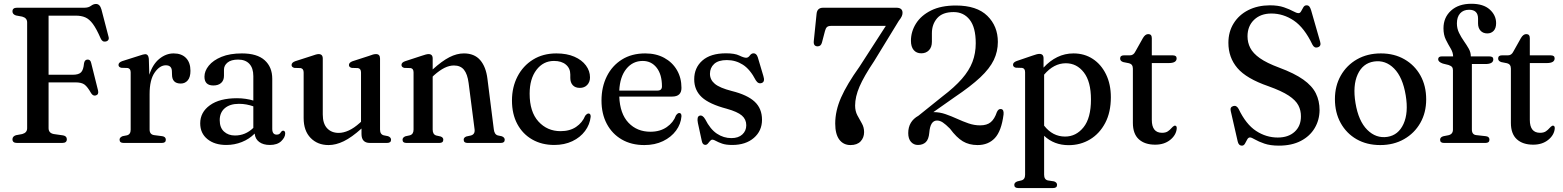

<svg xmlns="http://www.w3.org/2000/svg" viewBox="-20 -740 8090 994"><path d="M417 -700Q438 -700 451 -709.8Q464 -719.5 477 -719.5Q497 -719.5 505 -691.5L542 -549.5Q545 -539.5 540.5 -533Q536 -526.5 527 -525Q509.5 -521.5 501 -541.5Q479.5 -591 460.8 -616.2Q442 -641.5 421.2 -650.2Q400.5 -659 373 -659H231.5V-353H356.5Q387.5 -353 399.8 -365.8Q412 -378.5 415 -412Q418 -430.5 432 -431.5Q448 -433 452 -414L487.5 -272Q492.5 -251 476.5 -246Q461.5 -241.5 451.5 -258Q433.5 -290 418 -301.8Q402.5 -313.5 371.5 -313.5H231.5V-76.5Q231.5 -51 258.5 -46L307.5 -39Q326 -35 326 -19Q326 0 302.5 0H68Q44.5 0 44.5 -19Q44.5 -34 62.5 -40L95 -46Q120.5 -53 120.5 -76V-624Q120.5 -647 95 -654L62.5 -660Q44.5 -666 44.5 -681Q44.5 -700 68 -700Z M750.5 -435.5 753 -353Q770.5 -407.5 805 -435.5Q839.5 -463.5 879 -463.5Q920 -463.5 943 -439.8Q966 -416 966 -373.5Q966 -340.5 952 -324Q938 -307.5 916 -307.5Q870.5 -307.5 870.5 -354L870 -369.5Q870 -402 838.5 -402Q807 -402 780.8 -364.5Q754.5 -327 754.5 -253V-69.5Q754.5 -44 777.5 -40.5L820 -35Q838.5 -32 838.5 -16.5Q838.5 0 818 0H619.5Q599 0 599 -17Q599 -28.5 614.5 -35L637.5 -39.5Q656.5 -44.5 656.5 -68.5V-365Q656.5 -385 641 -388L608 -389Q593.5 -392.5 593.5 -404Q593.5 -416.5 612.5 -423.5L697.5 -450.5Q723.5 -459.5 731.5 -459.5Q748.5 -459.5 750.5 -435.5Z M1016.5 -101.5Q1016.5 -159 1066.8 -195.2Q1117 -231.5 1207 -231.5Q1231 -231.5 1252.2 -228.2Q1273.5 -225 1291.5 -219.5V-346Q1291.5 -387.5 1271 -409.5Q1250.5 -431.5 1213 -431.5Q1176.5 -431.5 1158 -416.2Q1139.5 -401 1139.5 -379.5V-347.5Q1139.5 -324 1125 -310.8Q1110.5 -297.5 1084.5 -297.5Q1038.5 -297.5 1038.5 -343Q1038.5 -372.5 1061 -400.2Q1083.5 -428 1126.8 -445.8Q1170 -463.5 1232.5 -463.5Q1311 -463.5 1350.2 -428.2Q1389.5 -393 1389.5 -332V-73Q1389.5 -43 1412.5 -43Q1421.5 -43 1426.8 -47Q1432 -51 1435 -57Q1440.5 -63.5 1445 -63.5Q1456.5 -63.5 1456.5 -49Q1456.5 -29 1436 -9.2Q1415.5 10.5 1377 10.5Q1343 10.5 1322 -5Q1301 -20.5 1298.5 -48.5Q1270.5 -20 1232.2 -4.8Q1194 10.5 1151.5 10.5Q1091 10.5 1053.8 -19.8Q1016.5 -50 1016.5 -101.5ZM1117.5 -118Q1117.5 -79 1139.8 -58.8Q1162 -38.5 1196.5 -38.5Q1251 -38.5 1291.5 -78V-189.5Q1274.5 -195.5 1256.2 -199Q1238 -202.5 1217 -202.5Q1170.5 -202.5 1144 -180Q1117.5 -157.5 1117.5 -118Z M1552 -128.5V-364.5Q1552 -384.5 1536.5 -387.5L1504 -388.5Q1489.5 -392 1489.5 -403.5Q1489.5 -416 1508 -423L1593.5 -450.5Q1619 -460 1629.5 -460Q1651 -460 1651 -437V-147.5Q1651 -100 1673.5 -76Q1696 -52 1733.5 -52Q1758 -52 1785.5 -64.5Q1813 -77 1843 -104L1849 -109.5V-364.5Q1849 -384.5 1833.5 -387.5L1801 -388.5Q1786.5 -392 1786.5 -403.5Q1786.5 -416 1805 -423L1890 -450.5Q1903 -455.5 1911.2 -457.8Q1919.5 -460 1926.5 -460Q1947.5 -460 1947.5 -437V-69Q1947.5 -44.5 1966.5 -39.5L1989 -35Q2004.5 -29 2004.5 -16.5Q2004.5 0 1983.5 0H1895Q1851.5 0 1851.5 -46.5V-74.5Q1801 -29 1760 -9Q1719 11 1681 11Q1624 11 1588 -26Q1552 -63 1552 -128.5Z M2220 -437.5V-380.5Q2268 -424 2306.5 -443.8Q2345 -463.5 2381.5 -463.5Q2436 -463.5 2466 -428.8Q2496 -394 2503.5 -332L2536.5 -70.5Q2539.5 -44 2557 -39L2578 -34.5Q2593 -28.5 2593 -16.5Q2593 0 2572.5 0H2400Q2380.5 0 2380.5 -17Q2380.5 -28 2394.5 -33.5L2417.5 -38.5Q2440 -44.5 2437 -70L2406 -310.5Q2400 -356.5 2382 -378.8Q2364 -401 2330 -401Q2306.5 -401 2281.5 -388.8Q2256.5 -376.5 2226.5 -350L2220 -343.5V-69Q2220 -44 2238.5 -38.5L2261 -33.5Q2275 -28.5 2275 -17Q2275 0 2255 0H2084Q2064 0 2064 -16.5Q2064 -28.5 2079 -34.5L2102 -39.5Q2121 -45 2121 -69V-365Q2121 -385 2106 -387.5L2073 -388.5Q2058.5 -392 2058.5 -404Q2058.5 -416.5 2077 -423L2162.5 -451Q2188 -460 2198.5 -460Q2220 -460 2220 -437.5Z M3034.5 -339.5Q3034.5 -315.5 3020 -300.2Q3005.5 -285 2982 -285Q2958 -285 2945.2 -299Q2932.5 -313 2932.5 -336.5V-354.5Q2932.5 -386 2910 -405.2Q2887.5 -424.5 2848 -424.5Q2792.5 -424.5 2757.2 -378.2Q2722 -332 2722 -255Q2722 -161 2767.5 -111Q2813 -61 2882 -61Q2930 -61 2962.5 -83Q2995 -105 3009.5 -140.5Q3019 -152.5 3027 -152.5Q3038.5 -152 3038 -135.5Q3033.5 -95 3008.8 -61.8Q2984 -28.5 2943 -9Q2902 10.5 2849.5 10.5Q2785 10.5 2735.5 -17.8Q2686 -46 2658.2 -97.8Q2630.5 -149.5 2630.5 -219.5Q2630.5 -288.5 2659 -343.8Q2687.5 -399 2739.2 -431.2Q2791 -463.5 2860.5 -463.5Q2914.5 -463.5 2953.5 -446.5Q2992.5 -429.5 3013.5 -401Q3034.5 -372.5 3034.5 -339.5Z M3508 -285Q3508 -240 3459.5 -240H3186Q3189.5 -151 3233.8 -104.5Q3278 -58 3347.5 -58Q3397 -58 3431.8 -82Q3466.5 -106 3479.5 -142.5Q3488.5 -155 3496.5 -155Q3508.5 -154.5 3508 -138Q3505 -98 3480 -64Q3455 -30 3412.8 -9.5Q3370.5 11 3316 11Q3248.5 11 3198.8 -18Q3149 -47 3121.5 -98.8Q3094 -150.5 3094 -219.5Q3094 -289.5 3121.5 -344.8Q3149 -400 3199.8 -431.8Q3250.5 -463.5 3320.5 -463.5Q3376.5 -463.5 3418.8 -440.5Q3461 -417.5 3484.5 -377.2Q3508 -337 3508 -285ZM3307.5 -424.5Q3256 -424.5 3222.8 -383.8Q3189.5 -343 3186 -271H3383.5Q3407 -271 3407 -293Q3407 -354.5 3379.5 -389.5Q3352 -424.5 3307.5 -424.5Z M3766.5 -25Q3802.5 -25 3823 -43.8Q3843.5 -62.5 3843.5 -91.5Q3843.5 -122 3820.8 -141.8Q3798 -161.5 3742.5 -177Q3651.5 -201 3612.8 -237.2Q3574 -273.5 3574 -329.5Q3574 -389.5 3616.5 -426.8Q3659 -464 3738.5 -464Q3784 -464 3807.5 -452.5Q3831 -441 3843 -441Q3853.5 -441 3861.8 -452.5Q3870 -464 3881.5 -464Q3896 -464 3903 -444L3932 -346.5Q3941.5 -317 3924 -310.5Q3906 -303.5 3893 -324Q3863.5 -381 3826 -405Q3788.5 -429 3743 -429Q3699 -429 3677.2 -409Q3655.5 -389 3655.5 -358Q3655.5 -327 3680.8 -306Q3706 -285 3768 -269Q3849 -249 3887 -213.5Q3925 -178 3925 -120Q3925 -62.5 3882.8 -26Q3840.5 10.5 3771 10.5Q3738.5 10.5 3718.5 3.5Q3698.5 -3.5 3686.8 -10.2Q3675 -17 3668.5 -17Q3661.5 -17 3656 -10.2Q3650.5 -3.5 3644.8 3.2Q3639 10 3631.5 10Q3617.5 10 3613.5 -9L3593 -103.5Q3586.5 -136 3601.5 -141Q3617.5 -146 3631 -122.5Q3657 -71 3691.5 -48Q3726 -25 3766.5 -25Z M4453.5 -56Q4453.5 -27.5 4435.5 -8.2Q4417.5 11 4383 11Q4346.5 11 4325.2 -17.2Q4304 -45.5 4304 -100.5Q4304 -166 4334.2 -234.8Q4364.5 -303.5 4429.5 -394.5L4566 -606H4283Q4268 -606 4261.2 -599.8Q4254.5 -593.5 4251 -579.5L4235.5 -520.5Q4230.5 -500 4212.5 -500Q4190.5 -500.5 4193 -527L4207.5 -668.5Q4210.5 -700 4241.5 -700H4620.5Q4652.5 -700 4652.5 -673.5Q4652.5 -665 4648.5 -655.8Q4644.5 -646.5 4633 -632L4505.5 -423.5Q4452.5 -344.5 4429.8 -291.8Q4407 -239 4407 -193.5Q4407 -165 4418.5 -143.2Q4430 -121.5 4441.8 -101.2Q4453.5 -81 4453.5 -56Z M4682 -51Q4682 -111.5 4735 -141L4859.5 -241Q4922 -288.5 4959.8 -331.8Q4997.5 -375 5014.5 -419.5Q5031.5 -464 5031.5 -516Q5031.5 -598 5000.2 -637.8Q4969 -677.5 4917 -677.5Q4859.5 -677.5 4832 -646Q4804.5 -614.5 4804.5 -568V-524Q4804.5 -495.5 4789.2 -479.8Q4774 -464 4749.5 -464Q4724.5 -464 4710.2 -481Q4696 -498 4696 -529Q4696 -576.5 4722.2 -618.2Q4748.5 -660 4800.2 -685.8Q4852 -711.5 4928.5 -711.5Q5037 -711.5 5091.5 -658Q5146 -604.5 5146 -523Q5146 -473.5 5125 -429.5Q5104 -385.5 5054.8 -339.2Q5005.5 -293 4921.5 -236.5L4812 -159.5H4814Q4845 -159.5 4875.2 -149Q4905.5 -138.5 4935 -125Q4964.5 -111.5 4994.2 -101.2Q5024 -91 5054 -91Q5089.5 -91 5109.2 -107.5Q5129 -124 5141 -160Q5149 -177.5 5162.5 -175.5Q5178 -173.5 5175.5 -147.5Q5164.5 -61.5 5130.5 -25.2Q5096.5 11 5041 11Q4997 11 4964.5 -8.5Q4932 -28 4898 -74Q4875.5 -96.5 4860.8 -106.2Q4846 -116 4831 -116Q4796 -116 4791 -53Q4788 -18.5 4772.8 -4Q4757.5 10.5 4732 10.5Q4710.5 10.5 4696.2 -5.5Q4682 -21.5 4682 -51Z M5382.5 -438.5V-390Q5415 -425.5 5454 -444.5Q5493 -463.5 5537.5 -463.5Q5594 -463.5 5637.5 -435Q5681 -406.5 5706 -355.2Q5731 -304 5731 -236.5Q5731 -159 5701.8 -103.5Q5672.5 -48 5623 -18.2Q5573.5 11.5 5512.5 11.5Q5437 11.5 5385.5 -37V164.5Q5385.5 189.5 5404.5 194L5437 199Q5452.5 204.5 5452.5 217Q5452.5 233.5 5432 233.5H5251.5Q5231 233.5 5231 217Q5231 205 5247 199L5268 194Q5287 189 5287 165V-366Q5287 -386 5271.5 -388.5L5239 -389.5Q5224.5 -393 5224.5 -405Q5224.5 -417 5243 -424L5325 -452Q5349.5 -461 5361 -461Q5382.5 -461 5382.5 -438.5ZM5498 -412.5Q5435.5 -412.5 5385.5 -353.5V-89.5Q5429.5 -33 5494 -33Q5551 -33 5589.5 -81Q5628 -129 5628 -225Q5628 -317.5 5591.2 -365Q5554.5 -412.5 5498 -412.5Z M5825.5 -412.5 5795.5 -418.5Q5779 -423.5 5779 -437Q5779 -453.5 5798.5 -453.5H5830Q5848.5 -453.5 5858 -473.5L5897 -543Q5909 -563.5 5924.5 -563.5Q5943 -563.5 5943 -542.5V-453.5H6051Q6071.5 -453.5 6071.5 -438Q6071.5 -413.5 6030.5 -413.5H5943V-119.5Q5943 -52.5 5996 -52.5Q6015 -52.5 6026.2 -60.2Q6037.5 -68 6045 -77Q6052.5 -86 6060.5 -89.5Q6073.5 -91 6072 -73.5Q6068.5 -40 6037.8 -15.5Q6007 9 5960.5 9Q5906.5 9 5875.8 -19Q5845 -47 5845 -104V-384.5Q5845 -407.5 5825.5 -412.5Z M6601 14Q6556.5 14 6526 3.5Q6495.5 -7 6477.2 -17.8Q6459 -28.5 6451.5 -28.5Q6442.5 -28.5 6437 -18Q6431.5 -7.5 6425.5 3.2Q6419.5 14 6410 14Q6392 14 6387.5 -8.5L6351.5 -166Q6347 -186 6365 -191Q6381.5 -196 6392.5 -176Q6430.5 -96.5 6482.8 -62.2Q6535 -28 6595 -28Q6650 -28 6682.5 -57.8Q6715 -87.5 6715 -137Q6715.5 -168 6701.8 -194.5Q6688 -221 6651.8 -245Q6615.5 -269 6547 -293.5Q6432.5 -333 6386 -387.8Q6339.5 -442.5 6339.5 -518.5Q6339.5 -575.5 6366.8 -619.2Q6394 -663 6442.2 -687.5Q6490.5 -712 6553.5 -712.5Q6597.5 -712.5 6627 -702.2Q6656.5 -692 6674.5 -682Q6692.5 -672 6702.5 -672Q6711 -672 6716.2 -682Q6721.5 -692 6727.5 -702.2Q6733.5 -712.5 6744 -712.5Q6753 -712.5 6758.2 -706.8Q6763.5 -701 6768 -686L6814.5 -524Q6821.5 -501 6802 -495Q6784.5 -489.5 6774.5 -509Q6732.5 -597 6678.2 -633.5Q6624 -670 6562 -670Q6506.5 -670 6472.5 -637.5Q6438.5 -605 6438.5 -552Q6438.5 -519.5 6452.8 -491.8Q6467 -464 6502.2 -439Q6537.5 -414 6602 -390Q6681.5 -360.5 6727.2 -328Q6773 -295.5 6792.2 -256.8Q6811.5 -218 6811.5 -169.5Q6811 -118.5 6786.2 -76.8Q6761.5 -35 6714.5 -10.5Q6667.5 14 6601 14Z M7129 -463.5Q7198 -463.5 7251 -433Q7304 -402.5 7333.8 -349Q7363.5 -295.5 7363.5 -225.5Q7363.5 -157 7333.2 -103.8Q7303 -50.5 7249.2 -19.8Q7195.5 11 7125.5 11Q7056 11 7003.2 -19.2Q6950.5 -49.5 6920.8 -103.2Q6891 -157 6891 -227Q6891 -295 6921.2 -348.5Q6951.5 -402 7005.2 -432.8Q7059 -463.5 7129 -463.5ZM7163 -31.5Q7219.5 -40.5 7246 -98.2Q7272.5 -156 7257.5 -246.5Q7242 -340.5 7197.2 -385.5Q7152.5 -430.5 7093 -421.5Q7035 -412.5 7008.8 -354.8Q6982.5 -297 6997.5 -206.5Q7013 -113 7058.5 -67.8Q7104 -22.5 7163 -31.5Z M7600 -69.5Q7600 -43 7622.5 -40.5L7672 -35Q7691 -33 7691 -17Q7691 0 7670.5 0H7455.5Q7435.5 0 7435.5 -16.5Q7435.5 -30.5 7453.5 -35L7479 -40Q7502 -45.5 7502 -69V-376.5Q7502 -387 7497.2 -393Q7492.5 -399 7479.5 -403.5L7449.5 -411Q7425.5 -419.5 7425.5 -433Q7425.5 -448 7444 -448H7503Q7502.5 -469 7490 -489.5Q7477.5 -510 7465.2 -534.8Q7453 -559.5 7453 -593.5Q7453 -649.5 7492 -685Q7531 -720.5 7597.5 -720.5Q7659.5 -720.5 7692.5 -690.8Q7725.5 -661 7725.5 -620Q7725.5 -594 7712.8 -580.5Q7700 -567 7680 -567Q7658 -567 7645 -581Q7632 -595 7632 -619V-643.5Q7632 -689.5 7585.5 -689.5Q7556 -689.5 7539.2 -670.8Q7522.5 -652 7522.5 -619Q7522.5 -592.5 7533.5 -570Q7544.5 -547.5 7558.8 -527.2Q7573 -507 7583.8 -488Q7594.5 -469 7594.5 -449V-448H7690.5Q7711 -448 7711 -433Q7711 -408.5 7670 -408.5H7600Z M7782.5 -412.5 7752.5 -418.5Q7736 -423.5 7736 -437Q7736 -453.5 7755.5 -453.5H7787Q7805.5 -453.5 7815 -473.5L7854 -543Q7866 -563.5 7881.5 -563.5Q7900 -563.5 7900 -542.5V-453.5H8008Q8028.5 -453.5 8028.5 -438Q8028.5 -413.5 7987.5 -413.5H7900V-119.5Q7900 -52.5 7953 -52.5Q7972 -52.5 7983.2 -60.2Q7994.5 -68 8002 -77Q8009.5 -86 8017.5 -89.5Q8030.5 -91 8029 -73.5Q8025.5 -40 7994.8 -15.5Q7964 9 7917.5 9Q7863.5 9 7832.8 -19Q7802 -47 7802 -104V-384.5Q7802 -407.5 7782.5 -412.5Z"/></svg>

Font: Fraunces 72pt Soft
Style: Regular
Weight: 400
Version: Version 1.000;[b76b70a41]